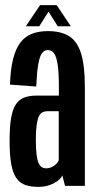

<svg xmlns="http://www.w3.org/2000/svg" viewBox="-20 -726 376 750"><path d="M130.5 4Q149 4 164.5 -0.2Q180 -4.5 192.2 -11.2Q204.5 -18 212.5 -25.5Q220.5 -33 223.5 -41L234 0H311.5V-385Q311.5 -472 296 -519.2Q280.5 -566.5 248.8 -585.5Q217 -604.5 167 -604.5Q133.5 -604.5 106.8 -594.8Q80 -585 61.5 -562.2Q43 -539.5 32 -498.8Q21 -458 19 -395.5L121.5 -388Q124 -444.5 129.5 -475.5Q135 -506.5 144.2 -518.5Q153.5 -530.5 166.5 -530.5Q182 -530.5 191.2 -517.8Q200.5 -505 205.2 -473.5Q210 -442 210 -385.5V-352.5H121.5Q93.5 -352.5 73.5 -344.5Q53.5 -336.5 41.2 -317.2Q29 -298 23.2 -263.8Q17.5 -229.5 17.5 -175.5Q17.5 -118.5 24.2 -83Q31 -47.5 45.2 -28.5Q59.5 -9.5 80.5 -2.8Q101.5 4 130.5 4ZM159 -68.5Q150.5 -68.5 143.2 -73Q136 -77.5 130.8 -89Q125.5 -100.5 122.8 -122.5Q120 -144.5 120 -180.5Q120 -216 123.2 -238.2Q126.5 -260.5 132 -271.8Q137.5 -283 145.8 -287.2Q154 -291.5 164 -291.5H209.5V-100.5Q207.5 -94 200.2 -86.2Q193 -78.5 182.5 -73.5Q172 -68.5 159 -68.5ZM81 -623.5H133.5L169.5 -680.5L205.5 -623.5H256.5L201.5 -706H136.5Z"/></svg>

Font: Anybody ExtraCondensed Medium
Style: Regular
Weight: 500
Width: 2
Version: Version 1.113;gftools[0.9.25]